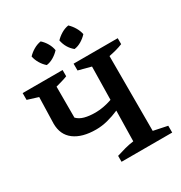

<svg xmlns="http://www.w3.org/2000/svg" viewBox="-198 -1008 1084 1149"><g transform="rotate(-30 344.5 -433.0)"><path d="M308 0V-41Q339 -51 369 -59Q399 -67 430 -71L434 -281Q395 -264 354.5 -253.5Q314 -243 274 -243Q178 -243 124 -283.5Q70 -324 70 -401L75 -582L1 -605V-652H277V-609Q260 -602 239 -596Q218 -590 196 -584V-370Q215 -350 246.5 -341.5Q278 -333 321 -333Q375 -333 436 -354L440 -582L353 -605V-652H658V-611Q636 -602 612 -595.5Q588 -589 562 -584V-67L658 -47V0ZM249 -866Q269 -848 282.5 -824.5Q296 -801 300 -776Q283 -757 259 -742.5Q235 -728 210 -725Q191 -741 176.5 -765Q162 -789 157 -815Q175 -834 199 -848Q223 -862 249 -866ZM440 -866Q459 -848 473 -824.5Q487 -801 492 -776Q475 -757 451 -742.5Q427 -728 402 -725Q360 -759 349 -815Q367 -834 390.5 -848Q414 -862 440 -866Z"/></g></svg>

Font: Piazzolla SemiBold
Style: Regular
Weight: 600
Designer: Juan Pablo del Peral
Foundry: Huerta Tipografica
Version: Version 1.330